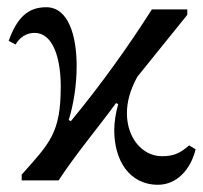

<svg xmlns="http://www.w3.org/2000/svg" viewBox="-20 -499 561 531"><path d="M498 -458V-473H400C336 -372 258 -263 176 -164L170 -167C183 -208 192 -263 192 -316C192 -401 169 -479 108 -479C57 -479 27 -450 4 -386L23 -376C40 -404 62 -408 76 -408C127 -408 148 -337 148 -260C148 -131 118 -104 40 -16V0H142C189 -72 249 -143 301 -214L307 -211C300 -187 296 -162 296 -138C296 -58 336 12 417 12C468 12 507 -29 521 -86L503 -97C478 -75 460 -67 428 -67C374 -67 331 -117 331 -186C331 -217 340 -251 360 -287Z"/></svg>

Font: STIX Two Math
Style: Regular
Weight: 400
Designer: Ross Mills, John Hudson & Paul Hanslow, Tiro Typeworks Ltd; with portions MicroPress Inc., with additions and correction
Foundry: Tiro Typeworks Ltd
Version: Version 2.02 b142